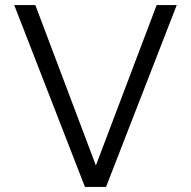

<svg xmlns="http://www.w3.org/2000/svg" viewBox="-20 -735 751 755"><path d="M397 0H314L36 -715H119L373 -42H341L596 -715H675Z"/></svg>

Font: Wix Madefor Display
Style: Regular
Weight: 400
Designer: Dalton Maag Ltd
Foundry: Dalton Maag Ltd
Version: Version 3.100